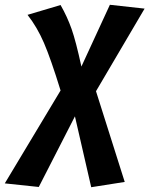

<svg xmlns="http://www.w3.org/2000/svg" viewBox="-104 -563 624 802"><path d="M297 -182 417 197 277 219 209 -77 58 218 -84 203 149 -185Q108 -318 79.5 -384Q51 -450 11 -501L149 -542Q177 -493 195 -442Q213 -391 236 -285L355 -543L500 -527Z"/></svg>

Font: Fira Sans SemiBold
Style: Italic
Weight: 600
Italic angle: -8°
Designer: bBox Type GmbH & Carrois Corporate GbR & Edenspiekermann AG
Foundry: bBox Type GmbH & Carrois Corporate GbR & Edenspiekermann AG
Version: Version 4.301